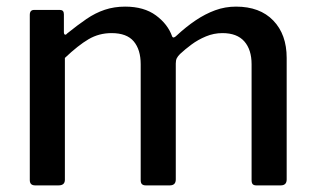

<svg xmlns="http://www.w3.org/2000/svg" viewBox="-20 -560 950 580"><path d="M86 0Q70 0 70 -16V-515Q70 -530 83 -530H161Q173 -530 173 -517V-462Q173 -457 176 -455.5Q179 -454 183 -459Q214 -484 241 -502.5Q268 -521 296.5 -530.5Q325 -540 358 -540Q415 -540 451 -513.5Q487 -487 500 -450Q502 -446 505.5 -447Q509 -448 513 -452Q542 -479 571 -498.5Q600 -518 630 -529Q660 -540 693 -540Q765 -540 805.5 -498Q846 -456 846 -385V-18Q846 0 828 0H754Q747 0 743.5 -3.5Q740 -7 740 -16V-366Q740 -410 718 -435Q696 -460 652 -460Q626 -460 602 -450Q578 -440 558.5 -425.5Q539 -411 524 -397Q517 -390 514 -384Q511 -378 511 -368V-18Q511 0 493 0H420Q413 0 409 -3.5Q405 -7 405 -16V-366Q405 -410 384 -435Q363 -460 317 -460Q279 -460 247.5 -441.5Q216 -423 176 -385V-17Q176 0 157 0H86Z"/></svg>

Font: Libre Franklin Medium
Style: Regular
Weight: 500
Designer: Pablo Impallari, Rodrigo Fuenzalida, Nhung Nguyen
Foundry: Impallari Type
Version: Version 3.000